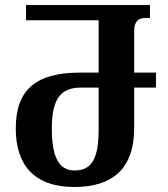

<svg xmlns="http://www.w3.org/2000/svg" viewBox="-20 -734 671 767"><path d="M277 13C428 13 516 -59 516 -222V-384H603V-444H516V-611C516 -650 535 -662 560 -662H579V-714H84V-653H374V-444H300C119 -444 43 -372 43 -220C43 -79 113 13 277 13ZM278 -53C215 -53 187 -107 187 -220C187 -334 219 -384 302 -384H374V-215C374 -97 344 -53 278 -53Z"/></svg>

Font: Noto Serif Georgian Condensed Bold
Style: Regular
Weight: 700
Width: 3
Designer: Monotype Design Team, Akaki Razmadze
Foundry: Google LLC
Version: Version 2.003